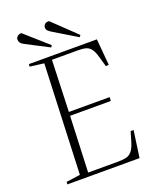

<svg xmlns="http://www.w3.org/2000/svg" viewBox="-165 -1007 883 1100"><g transform="rotate(-20 276.0 -457.5)"><path d="M164 -697 78 -708 80 -723H494L508 -563L490 -561L471 -627Q462 -658 450 -674Q438 -690 420 -695.5Q402 -701 372 -701H212L201 -387H450L448 -364H200L186 -23H368Q399 -23 419 -28Q439 -33 453.5 -50.5Q468 -68 478 -102L496 -163H514L491 0H51L52 -15L137 -27ZM267 -852Q252 -861 244.5 -868.5Q237 -876 237 -888Q237 -899 245.5 -907.5Q254 -916 272 -915L414 -779L406 -768ZM95 -840Q79 -848 72.5 -857Q66 -866 66 -878Q66 -887 74 -895.5Q82 -904 99 -905L240 -780L232 -769Z"/></g></svg>

Font: Literata 60pt ExtraLight
Style: Italic
Weight: 250
Italic angle: -2°
Designer: Latin by Veronika Burian and Jose Scaglione. Greek by Irene Vlachou. Cyrillic by Vera Evstafieva
Foundry: TypeTogether
Version: Version 3.103;gftools[0.9.29]